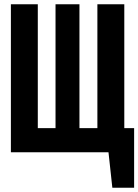

<svg xmlns="http://www.w3.org/2000/svg" viewBox="-20 -713 648 899"><path d="M157 -693V-113H240V-693H352V-113H436V-693H562V-113H608V166H506L488 0H31V-693Z"/></svg>

Font: Qzxlaeiskcpccdgjqmyffctclhy
Style: Regular
Weight: 700
Monospace: yes
Designer: Carrois Corporate & Edenspiekermann
Foundry: Carrois Corporate GbR & Edenspiekermann AG
Version: Version 2.001